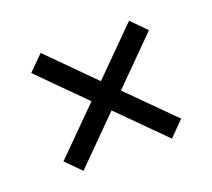

<svg xmlns="http://www.w3.org/2000/svg" viewBox="-69 -558 549 497"><g transform="rotate(-20 205.5 -309.5)"><path d="M368.2 -431.6 246.6 -309.6 368.2 -188 328.1 -147.5 206.1 -269.5 84.5 -147.5 43.9 -188 165.5 -309.6 43.9 -431.6 84.5 -472.2 206.1 -350.1 328.1 -472.2Z"/></g></svg>

Font: Cinzel Decorative Bold
Style: Regular
Weight: 700
Designer: Natanael Gama
Version: Version 1.001;PS 001.001;hotconv 1.0.56;makeotf.lib2.0.21325